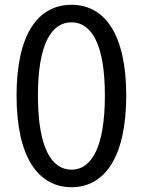

<svg xmlns="http://www.w3.org/2000/svg" viewBox="-20 -767 595 800"><path d="M278 13C417 13 506 -114 506 -369C506 -623 417 -747 278 -747C138 -747 49 -624 49 -369C49 -114 138 13 278 13ZM278 -60C194 -60 138 -153 138 -369C138 -583 194 -674 278 -674C361 -674 417 -583 417 -369C417 -153 361 -60 278 -60Z"/></svg>

Font: Noto Sans JP
Style: Regular
Weight: 400
Designer: Ryoko NISHIZUKA  (kana, bopomofo & ideographs); Paul D. Hunt (Latin, Greek & Cyrillic); Sandoll Communications , Soo-you
Foundry: Adobe
Version: Version 2.002;hotconv 1.0.116;makeotfexe 2.5.65601